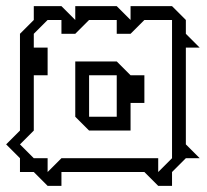

<svg xmlns="http://www.w3.org/2000/svg" viewBox="-20 -605 674 625"><path d="M360 -225V-360H270V-225ZM45 -135 90 -90H135V-45L180 -90H495V-45L540 -90V-540H450L405 -495H360V-540H270L225 -495H180V-540H135L90 -495V-450H135V-360H90V-180ZM225 -225V-405H360L405 -360H450V-270H405V-180H270ZM45 -45V-90L0 -135L45 -180V-495L90 -540V-585H180L225 -540V-585H360L405 -540V-585H540L585 -540V-495L630 -450H585V-135L630 -90H585L540 -45V0H495L450 -45H180V0H135L90 -45Z"/></svg>

Font: Rubik Iso
Style: Regular
Weight: 400
Designer: Hubert and Fischer, NaN
Foundry: Hubert and Fischer, NaN
Version: Version 2.200